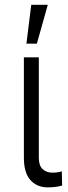

<svg xmlns="http://www.w3.org/2000/svg" viewBox="-20 -789 289 816"><path d="M92.3 -603.5 112.8 -768.6H183.1L136.7 -603.5ZM81.5 -545.4H145V-118.2Q145 -85 161.4 -70.1Q177.7 -55.2 202.6 -55.2Q226.6 -55.2 242.7 -61L244.1 -0.5Q218.3 7.3 183.1 7.3Q136.7 7.3 109.1 -23.9Q81.5 -55.2 81.5 -118.2Z"/></svg>

Font: Interop Light
Style: Regular
Weight: 300
Designer: Rasmus Andersson, Google, Jang Haemin
Foundry: jhaemin
Version: Version 1.007